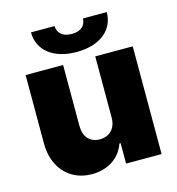

<svg xmlns="http://www.w3.org/2000/svg" viewBox="-108 -813 843 913"><g transform="rotate(-15 313.5 -356.5)"><path d="M392.6 -231.4C393.6 -175.8 360.4 -143.6 312.5 -143.6C262.7 -143.6 234.4 -176.8 234.4 -230.5V-530.3H49.8V-192.4C49.8 -75.2 123 6.8 233.4 6.8C312.5 6.8 373 -33.2 396.5 -100.6H402.3V0H577.1V-530.3H392.6ZM500 -719.7H382.8C381.8 -689.5 363.3 -662.1 313.5 -662.1C262.7 -662.1 243.2 -690.4 243.2 -719.7H127C127 -630.9 199.2 -573.2 313.5 -573.2C427.7 -573.2 500 -630.9 500 -719.7Z"/></g></svg>

Font: Pretendard Black
Style: Regular
Weight: 900
Designer: Base glyphs from Inter by Rasmus Andersson; Hangeul glyphs from Noto Sans CJK(Source Han Sans) by Jang Soo-young and Kan
Foundry: Kil Hyung-jin
Version: Version 1.309;Glyphs 3.2 (3225)